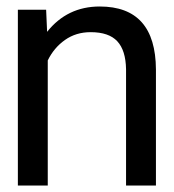

<svg xmlns="http://www.w3.org/2000/svg" viewBox="-20 -577 535 591"><path d="M122 -547 125 -479Q187 -557 287 -557Q459 -557 460 -363V-6H368V-364Q367 -422 341 -450Q315 -478 259 -478Q214 -478 180 -454Q146 -430 127 -391V-6H35V-547Z"/></svg>

Font: lipipragatuchhi
Style: Regular
Weight: 400
Designer: Abhinash Majhi
Version: Version 1.000